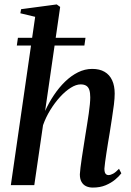

<svg xmlns="http://www.w3.org/2000/svg" viewBox="-20 -837 590 868"><path d="M399.5 11Q382.5 11 369.2 4.8Q356 -1.5 348.5 -14.8Q341 -28 341 -49Q341.5 -59.5 343.8 -78.8Q346 -98 349.8 -122.8Q353.5 -147.5 357.8 -174.2Q362 -201 366 -226.5Q370 -251.5 374 -276.2Q378 -301 381.2 -323.5Q384.5 -346 386.2 -364.8Q388 -383.5 388 -397Q388 -417.5 383.8 -430.5Q379.5 -443.5 369.8 -449.5Q360 -455.5 344.5 -455.5Q324 -455.5 299.8 -440.2Q275.5 -425 251.5 -398.8Q227.5 -372.5 207.2 -339.5Q187 -306.5 174.5 -271L135 0H29L139 -761L72 -777L75.5 -795.5L236.5 -817L252 -805.5L184 -335.5Q201 -373 223.8 -407Q246.5 -441 274 -467.8Q301.5 -494.5 332.5 -510Q363.5 -525.5 397 -525.5Q430.5 -525.5 453 -512.2Q475.5 -499 487 -474Q498.5 -449 498.5 -414Q498.5 -393 495 -364.2Q491.5 -335.5 486.2 -302.5Q481 -269.5 476 -237Q472 -214 468.2 -190.2Q464.5 -166.5 461 -144.5Q457.5 -122.5 455.2 -104.2Q453 -86 452 -75Q452 -58.5 457 -52Q462 -45.5 470.5 -45.5Q480 -45.5 491.8 -52Q503.5 -58.5 518 -74L528.5 -53.5Q518.5 -40 500.5 -25Q482.5 -10 457.5 0.5Q432.5 11 399.5 11ZM61 -666H366.5L361.5 -631H56Z"/></svg>

Font: Merriweather 120pt Medium
Style: Italic
Weight: 500
Italic angle: -7.8°
Version: Version 2.101